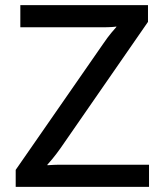

<svg xmlns="http://www.w3.org/2000/svg" viewBox="-20 -726 647 746"><path d="M381 -556Q398 -581 413 -599Q428 -617 432 -621V-623Q429 -622 414.5 -621Q400 -620 379 -620H59V-706H555V-641L215 -150Q198 -126 183 -108Q168 -90 164 -86V-84Q167 -84 180.5 -85Q194 -86 217 -86H559V0H41V-66Z"/></svg>

Font: Museo Sans Medium
Style: Regular
Weight: 500
Designer: Jos Buivenga
Foundry: Jos Buivenga & Rosetta Type Foundry (extension, remastering)
Version: Version 3.600;PS 1.000;hotconv 1.0.88;makeotf.lib2.5.647800;